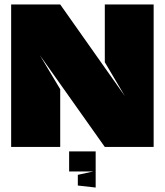

<svg xmlns="http://www.w3.org/2000/svg" viewBox="-20 -659 740 861"><path d="M540 -228 250 -639H30V0H250V-259L159 -411L450 0H669V-639H450V-380ZM409 182V20H290V110H398L329 125V173Z"/></svg>

Font: Banana Brick
Style: Regular
Weight: 400
Designer: artmaker
Foundry: artmaker
Version: Version 4.000 2011 initial release